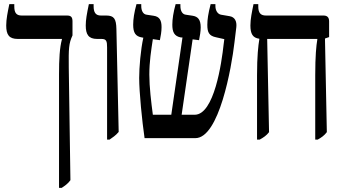

<svg xmlns="http://www.w3.org/2000/svg" viewBox="-20 -667 1657 927"><path d="M265 240H278C293 230 308 220 320 203L312 -341C311 -433 312 -457 330 -496V-564C330 -584 323 -592 304 -592H85C59 -592 49 -605 49 -636V-647H25C17 -608 10 -575 10 -544C10 -499 24 -479 66 -479H279V-477C268 -436 265 -383 265 -307Z M497 7H509C523 -3 538 -12 553 -30L542 -527C541 -577 530 -592 493 -592H467C441 -592 432 -608 432 -637V-647H409C399 -599 394 -571 394 -544C394 -501 407 -479 449 -479H470C494 -479 497 -468 497 -438Z M678 0H923C1038 0 1098 -341 1112 -462L1121 -536C1124 -564 1114 -585 1088 -589L1047 -596C1031 -599 1020 -616 1020 -638V-647H997C985 -601 981 -572 981 -547C981 -511 989 -494 1023 -487L1063 -478L1060 -455C1050 -362 1014 -113 920 -113H857L910 -477L941 -473C945 -493 949 -515 949 -535C949 -573 935 -587 910 -591L877 -596C860 -598 851 -615 851 -638V-647H828C817 -608 812 -574 812 -548C812 -514 820 -492 854 -486H861L807 -113H718C710 -173 701 -247 701 -307C701 -369 710 -426 718 -478L752 -473C756 -493 760 -514 760 -536C760 -568 751 -587 721 -591L688 -596C671 -598 662 -615 662 -638V-647H639C628 -608 623 -574 623 -548C623 -509 634 -491 666 -486L672 -485C659 -426 652 -341 652 -291C652 -222 666 -82 678 0Z M1221 7H1234C1252 -3 1267 -13 1279 -29L1270 -479H1512V-476C1507 -447 1502 -397 1502 -304V7H1514C1532 -3 1546 -13 1558 -29L1549 -481L1569 -488V-564C1569 -584 1559 -592 1542 -592H1264C1238 -592 1227 -605 1227 -636V-647H1204C1196 -608 1189 -575 1189 -544C1189 -504 1200 -484 1232 -480V-477C1227 -447 1221 -396 1221 -304Z"/></svg>

Font: Noto Serif Hebrew ExtraCondensed SemiBold
Style: Regular
Weight: 600
Width: 2
Designer: Monotype Design Team
Foundry: Monotype Imaging Inc.
Version: Version 2.004